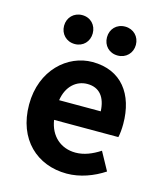

<svg xmlns="http://www.w3.org/2000/svg" viewBox="-107 -771 722 860"><g transform="rotate(15 254.0 -341.0)"><path d="M41 -245C41 -83 146 11 283 11C345 11 406 -12 456 -45L410 -129C373 -105 336 -90 297 -90C229 -90 178 -134 167 -207H465C469 -223 471 -247 471 -269C471 -407 401 -502 267 -502C152 -502 41 -405 41 -245ZM270 -401C327 -401 356 -362 359 -298H166C176 -365 220 -401 270 -401ZM367 -559C406 -559 434 -588 434 -626C434 -664 406 -693 367 -693C327 -693 300 -664 300 -626C300 -588 327 -559 367 -559ZM101 -626C101 -588 129 -559 168 -559C207 -559 234 -588 234 -626C234 -664 207 -693 168 -693C129 -693 101 -664 101 -626Z"/></g></svg>

Font: Source Sans Pro SemBd
Style: Regular
Weight: 700
Designer: Paul D. Hunt
Foundry: Adobe Systems Incorporated
Version: Version 2.020;PS 2.0;hotconv 1.0.86;makeotf.lib2.5.63406